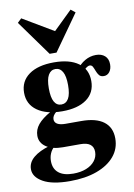

<svg xmlns="http://www.w3.org/2000/svg" viewBox="-95 -745 695 998"><g transform="rotate(-10 252.0 -246.5)"><path d="M191.9 192.7Q99.2 192.7 50.8 165.3Q2.4 137.9 2.4 96.8Q2.4 61.3 33.1 35.5Q63.7 9.7 120.2 -6.5L141.9 2.4Q127.4 15.3 119.8 33.5Q112.1 51.6 112.1 73.4Q112.1 113.7 138.7 135.5Q165.3 157.3 216.1 157.3Q254.8 157.3 284.3 145.6Q313.7 133.9 330.2 112.9Q346.8 91.9 346.8 65.3Q346.8 39.5 329.8 26.2Q312.9 12.9 278.2 12.9H186.3Q130.6 12.9 98 -9.3Q65.3 -31.5 65.3 -68.5Q65.3 -100.8 87.1 -127.4Q108.9 -154 154.8 -179.8L185.5 -175.8Q173.4 -166.1 168.1 -156.9Q162.9 -147.6 162.9 -138.7Q162.9 -121.8 177.8 -113.3Q192.7 -104.8 220.2 -104.8H304Q381.5 -104.8 421.8 -74.2Q462.1 -43.5 462.1 14.5Q462.1 68.5 428.6 108.5Q395.2 148.4 334.7 170.6Q274.2 192.7 191.9 192.7ZM216.1 -171.8Q132.3 -171.8 84.3 -206Q36.3 -240.3 36.3 -300.8Q36.3 -361.3 83.9 -395.6Q131.5 -429.8 216.1 -429.8Q298.4 -429.8 344.8 -396.4Q391.1 -362.9 391.1 -300.8Q391.1 -239.5 344.8 -205.6Q298.4 -171.8 216.1 -171.8ZM216.9 -207.3Q241.9 -207.3 255.2 -230.2Q268.5 -253.2 268.5 -300.8Q268.5 -348.4 255.2 -371.4Q241.9 -394.4 217.7 -394.4Q193.5 -394.4 180.2 -371.4Q166.9 -348.4 166.9 -300.8Q166.9 -253.2 179.8 -230.2Q192.7 -207.3 216.9 -207.3ZM460.5 -314.5Q443.5 -314.5 435.5 -324.6Q427.4 -334.7 422.6 -348Q417.7 -361.3 412.5 -371.4Q407.3 -381.5 396 -381.5Q390.3 -381.5 382.3 -376.6Q374.2 -371.8 366.1 -362.5Q358.1 -353.2 350.8 -338.7L333.1 -370.2Q351.6 -397.6 379 -413.7Q406.5 -429.8 437.9 -429.8Q466.9 -429.8 484.7 -414.1Q502.4 -398.4 502.4 -369.4Q502.4 -345.2 490.7 -329.8Q479 -314.5 460.5 -314.5ZM349.2 -684.7 372.6 -666.1 238.7 -477.4H202.4L67.7 -664.5L88.7 -684.7L275 -574.2L220.2 -558.9Z"/></g></svg>

Font: Playfair 9pt Black
Style: Regular
Weight: 900
Designer: Claus Eggers Sørensen
Foundry: Claus Eggers Sørensen
Version: Version 2.203